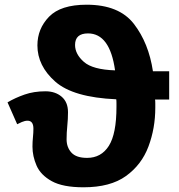

<svg xmlns="http://www.w3.org/2000/svg" viewBox="-20 -786 762 816"><path d="M354 -644Q447 -644 469 -487Q374 -490 336.5 -523Q299 -556 299 -595Q299 -644 354 -644ZM348 -766Q238 -766 188.5 -715Q139 -664 139 -593Q139 -506 215 -439Q291 -372 474 -364Q475 -359 475 -347.5Q475 -336 475 -332Q475 -217 442.5 -166Q410 -115 350 -115Q304 -115 283.5 -137.5Q263 -160 263 -194Q263 -222 266 -251Q269 -280 269 -309Q269 -352 242 -375Q215 -398 173 -398Q124 -398 84 -384Q44 -370 12 -351L53 -258Q60 -262 73 -267.5Q86 -273 97 -273Q122 -273 122 -239Q122 -222 120 -202.5Q118 -183 118 -163Q118 -122 135.5 -82Q153 -42 200 -16Q247 10 335 10Q449 10 515.5 -38Q582 -86 611 -163.5Q640 -241 640 -328Q640 -335 640 -346Q640 -357 639 -363H699V-483H630Q612 -603 549 -684.5Q486 -766 348 -766Z"/></svg>

Font: Noto Sans UI Extra
Style: Regular
Weight: 800
Designer: Monotype Design Team
Foundry: Monotype Imaging Inc.
Version: Version 1.901